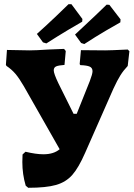

<svg xmlns="http://www.w3.org/2000/svg" viewBox="-20 -883 638 911"><path d="M594 -640 586 -570Q566 -549 551.5 -526Q537 -503 518 -462L384 -158Q353 -87 323 -53Q293 -19 246 -5.5Q199 8 114 8L102 -2Q86 -56 86 -114Q86 -138 87 -150L101 -163Q151 -151 186 -151Q235 -151 263 -175L93 -474Q71 -512 53 -533Q35 -554 11 -570L8 -575L13 -646L120 -644Q150 -644 209 -648L284 -651L292 -641L286 -575Q258 -573 246.5 -568Q235 -563 235 -549Q235 -534 257 -488L329 -343H344L406 -498Q419 -532 419 -545Q419 -561 405.5 -567Q392 -573 361 -574L358 -579L364 -645L479 -644Q502 -644 586 -648ZM184 -682 155 -722Q202 -764 247 -807Q292 -850 305 -863H319L371 -793L370 -780Q355 -772 304 -741.5Q253 -711 200 -677ZM365 -679 336 -719Q391 -770 432 -809Q473 -848 486 -861L499 -860L552 -791L551 -777Q536 -769 484 -738.5Q432 -708 380 -674Z"/></svg>

Font: Alegreya ExtraBold
Style: Regular
Weight: 800
Designer: Juan Pablo del Peral
Foundry: Huerta Tipografica
Version: Version 2.007; ttfautohint (v1.6)